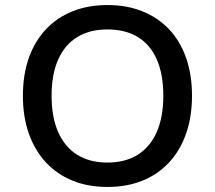

<svg xmlns="http://www.w3.org/2000/svg" viewBox="-20 -734 854 763"><path d="M407 9Q330 9 268.5 -16Q207 -41 163 -88Q119 -135 95 -202Q71 -269 71 -353Q71 -437 94.5 -503.5Q118 -570 162 -617Q206 -664 268 -689Q330 -714 407 -714Q484 -714 546 -689Q608 -664 652 -617.5Q696 -571 719.5 -504Q743 -437 743 -354Q743 -270 719.5 -203Q696 -136 652 -88.5Q608 -41 546 -16Q484 9 407 9ZM407 -88Q477 -88 526.5 -118.5Q576 -149 602.5 -208.5Q629 -268 629 -353Q629 -439 603 -498Q577 -557 527.5 -587Q478 -617 407 -617Q337 -617 287.5 -587Q238 -557 211.5 -498Q185 -439 185 -353Q185 -268 211.5 -208.5Q238 -149 287.5 -118.5Q337 -88 407 -88Z"/></svg>

Font: Nunito Sans 8pt SemiBold
Style: Regular
Weight: 600
Version: Version 3.101;gftools[0.9.27]